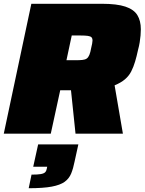

<svg xmlns="http://www.w3.org/2000/svg" viewBox="-23 -708 766 1017"><path d="M-3 0 143 -688H516Q596 -688 641 -673Q686 -658 704.5 -628Q723 -598 723 -553Q723 -538 721.5 -520.5Q720 -503 717 -484Q714 -465 708 -443Q701 -410 692.5 -381.5Q684 -353 672 -329.5Q660 -306 639 -288Q618 -270 584 -256L628 0H377L353 -230Q348 -230 343 -230Q338 -230 333 -230H296L246 0ZM329 -389H376Q399 -389 413.5 -390.5Q428 -392 436.5 -398Q445 -404 450.5 -417.5Q456 -431 460 -454Q463 -466 465 -476.5Q467 -487 467 -493Q467 -505 461.5 -510.5Q456 -516 442 -518Q428 -520 403 -520H357ZM129 289 144 217Q177 217 193.5 214Q210 211 216.5 204Q223 197 225 185L227 175H153L179 57H392L372 148Q365 184 354 211Q343 238 319.5 255Q296 272 251 280.5Q206 289 129 289Z"/></svg>

Font: Saira SemiExpanded Black
Style: Italic
Weight: 900
Width: 6
Italic angle: -12°
Designer: Hector Gatti with collaboration of the Omnibus-Type team
Foundry: Omnibus-Type
Version: Version 1.101